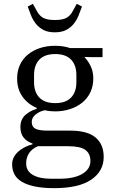

<svg xmlns="http://www.w3.org/2000/svg" viewBox="-20 -766 587 998"><path d="M262 212Q202 212 160 203Q118 194 92 178Q66 162 54.5 139Q43 116 43 88Q43 68 52 51Q61 34 76 21Q91 8 110 -1.5Q129 -11 149 -16V-20Q86 -42 86 -105Q86 -145 111.5 -168Q137 -191 171 -200V-205Q124 -225 96.5 -264Q69 -303 69 -358Q69 -397 83.5 -428.5Q98 -460 124.5 -482Q151 -504 187 -516Q223 -528 266 -528Q309 -528 345 -516H513V-469H452L420 -470V-468Q440 -447 452.5 -419.5Q465 -392 465 -358Q465 -319 450 -287Q435 -255 408 -233Q381 -211 344.5 -199Q308 -187 266 -187Q238 -187 213 -193Q187 -188 166 -171.5Q145 -155 145 -132Q145 -107 164 -97Q183 -87 228 -87H346Q434 -87 476.5 -51.5Q519 -16 519 50Q519 124 454 168Q389 212 262 212ZM267 -230Q322 -230 349.5 -259Q377 -288 377 -338V-377Q377 -427 349.5 -456Q322 -485 267 -485Q212 -485 184.5 -456Q157 -427 157 -377V-338Q157 -288 184.5 -259Q212 -230 267 -230ZM116 83Q116 123 150.5 143Q185 163 243 163H290Q365 163 407.5 138Q450 113 450 71Q450 33 424 13.5Q398 -6 333 -6H177Q145 8 130.5 31Q116 54 116 83ZM265 -598Q229 -598 205.5 -610.5Q182 -623 166.5 -642.5Q151 -662 141.5 -685.5Q132 -709 124 -732L151 -746L172 -708Q184 -685 204 -673.5Q224 -662 265 -662Q306 -662 326 -673.5Q346 -685 358 -708L379 -746L406 -732Q398 -709 388.5 -685.5Q379 -662 363.5 -642.5Q348 -623 324.5 -610.5Q301 -598 265 -598Z"/></svg>

Font: IBM Plex Serif
Style: Regular
Weight: 400
Designer: Mike Abbink, Paul van der Laan, Pieter van Rosmalen
Foundry: Bold Monday
Version: Version 2.6